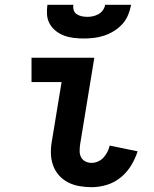

<svg xmlns="http://www.w3.org/2000/svg" viewBox="-20 -770 640 798"><path d="M361 8Q335 8 309.5 3.5Q284 -1 262 -12.5Q240 -24 224 -42.5Q208 -61 200 -84.5Q192 -108 191.5 -134Q191 -160 196 -186L236 -429H111V-530H372L313 -170Q311 -156 311 -142Q311 -128 317 -116.5Q323 -105 335 -99Q347 -93 361 -93Q374 -93 387.5 -99Q401 -105 410.5 -115.5Q420 -126 426.5 -139Q433 -152 436 -165L552 -141Q542 -110 524.5 -81.5Q507 -53 481 -32Q455 -11 423.5 -1.5Q392 8 361 8ZM328 -610Q307 -610 286 -612.5Q265 -615 246.5 -622Q228 -629 212.5 -641Q197 -653 187 -670.5Q177 -688 175.5 -708.5Q174 -729 177 -750H285Q283 -738 286.5 -727.5Q290 -717 299 -711Q308 -705 319.5 -702.5Q331 -700 343 -700Q355 -700 366.5 -702.5Q378 -705 389 -711Q400 -717 407.5 -727.5Q415 -738 417 -750H525Q521 -729 512.5 -708Q504 -687 488.5 -670Q473 -653 453.5 -641Q434 -629 413 -622Q392 -615 370.5 -612.5Q349 -610 328 -610Z"/></svg>

Font: Iosevka Curly Extended
Style: Bold Italic
Weight: 700
Width: 7
Italic angle: -9°
Monospace: yes
Designer: Belleve Invis
Foundry: Belleve Invis
Version: Version 11.1.0; ttfautohint (v1.8.3)